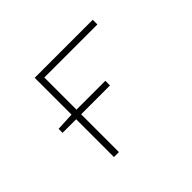

<svg xmlns="http://www.w3.org/2000/svg" viewBox="-109 -648 819 819"><g transform="rotate(-45 300.0 -239.0)"><path d="M170 0V-478H520V-450H200V0ZM88 -228V-252L170 -256H374V-228Z"/></g></svg>

Font: Source Code Pro ExtraLight
Style: Regular
Weight: 200
Monospace: yes
Designer: Paul D. Hunt, Teo Tuominen
Foundry: Adobe
Version: Version 1.026;hotconv 1.1.0;makeotfexe 2.6.0